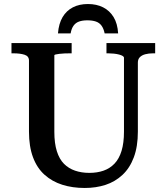

<svg xmlns="http://www.w3.org/2000/svg" viewBox="-20 -924 828 954"><path d="M417 -904Q374 -904 342 -887.5Q310 -871 291 -839Q272 -807 268 -758H331Q335 -782 345.5 -796.5Q356 -811 373 -817Q390 -823 414 -823Q439 -823 456.5 -817Q474 -811 484.5 -796.5Q495 -782 500 -758H567Q564 -807 544.5 -839Q525 -871 492.5 -887.5Q460 -904 417 -904ZM250 -269Q250 -212 262.5 -172.5Q275 -133 298 -110Q321 -87 353 -76Q385 -65 424 -65Q463 -65 494.5 -76Q526 -87 549 -111Q572 -135 584 -174.5Q596 -214 596 -270V-637Q596 -642 589.5 -646Q583 -650 571.5 -653Q560 -656 546 -657.5Q532 -659 519 -659H509V-710H751V-659H740Q719 -659 702 -654.5Q685 -650 675 -640Q665 -630 665 -613V-270Q665 -196 645 -142.5Q625 -89 588.5 -55Q552 -21 504.5 -5.5Q457 10 401 10Q340 10 289.5 -6Q239 -22 201.5 -55.5Q164 -89 144 -142.5Q124 -196 124 -270V-623Q124 -645 102 -652Q80 -659 48 -659H37V-710H336V-659H327Q315 -659 301 -658.5Q287 -658 275.5 -656.5Q264 -655 257 -653.5Q250 -652 250 -649Z"/></svg>

Font: Roboto Serif 36pt Medium
Style: Regular
Weight: 500
Designer: Greg Gazdowicz
Foundry: Commercial Type
Version: Version 1.008